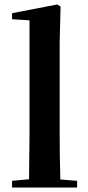

<svg xmlns="http://www.w3.org/2000/svg" viewBox="-20 -839 395 859"><path d="M109 0H325V-30L250 -36C248 -100 247 -172 247 -235V-651L251 -810L236 -819L34 -780V-753L112 -748V-235L110 -37L34 -30V0Z"/></svg>

Font: Noto Serif SC
Style: Bold
Weight: 700
Designer: Ryoko NISHIZUKA 西塚涼子 (kana & ideographs); Frank Grießhammer (Latin, Greek & Cyrillic); Wenlong ZHANG 张文龙 (bopomofo); San
Foundry: Adobe
Version: Version 2.001;hotconv 1.1.0;makeotfexe 2.6.0